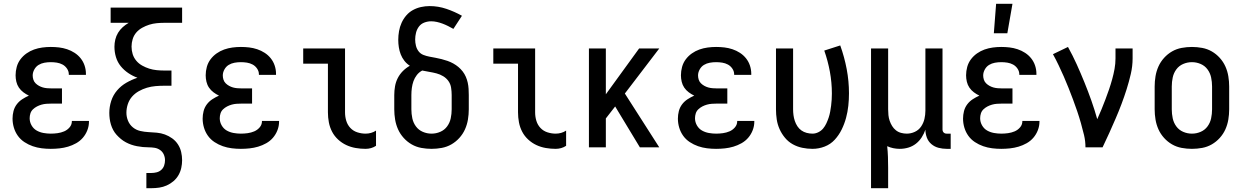

<svg xmlns="http://www.w3.org/2000/svg" viewBox="-20 -775 6540 1010"><path d="M247 8Q223 8 199 5Q175 2 152 -6Q129 -14 108.5 -27.5Q88 -41 74 -60.5Q60 -80 53 -103.5Q46 -127 46 -151Q46 -171 51 -190.5Q56 -210 68 -226Q80 -242 97 -253Q114 -264 132 -272Q117 -279 103 -289.5Q89 -300 79.5 -314Q70 -328 66 -345Q62 -362 62 -379Q62 -401 68 -423Q74 -445 87.5 -463Q101 -481 119.5 -494Q138 -507 159 -514.5Q180 -522 202.5 -525Q225 -528 247 -528Q269 -528 290.5 -525.5Q312 -523 333 -516Q354 -509 372.5 -497Q391 -485 404.5 -468Q418 -451 425 -430Q432 -409 432 -387V-381H342V-384Q342 -400 332.5 -414Q323 -428 309 -435.5Q295 -443 279 -445.5Q263 -448 247 -448Q230 -448 213.5 -445Q197 -442 183 -433.5Q169 -425 160.5 -409.5Q152 -394 152 -378Q152 -367 155.5 -356Q159 -345 167 -337Q175 -329 185 -323.5Q195 -318 205.5 -315Q216 -312 227.5 -311Q239 -310 250 -310H306V-230H250Q237 -230 224 -229Q211 -228 198.5 -224.5Q186 -221 174.5 -215Q163 -209 153.5 -200Q144 -191 140 -178.5Q136 -166 136 -153Q136 -133 146 -115.5Q156 -98 172.5 -88.5Q189 -79 208.5 -75.5Q228 -72 247 -72Q265 -72 283 -74.5Q301 -77 317.5 -84Q334 -91 346 -105Q358 -119 358 -137V-139H448V-135Q448 -112 439.5 -90Q431 -68 416 -50.5Q401 -33 380.5 -21.5Q360 -10 338 -3.5Q316 3 293 5.5Q270 8 247 8Z M750 215V135H776Q790 135 804 131.5Q818 128 828.5 118.5Q839 109 843.5 95.5Q848 82 848 68Q848 52 841.5 37.5Q835 23 822 14Q809 5 793.5 2.5Q778 0 762.5 0Q747 0 731.5 -1.5Q716 -3 700.5 -6Q685 -9 670.5 -14Q656 -19 642 -26.5Q628 -34 616 -44Q604 -54 593.5 -65.5Q583 -77 575.5 -91Q568 -105 563.5 -120Q559 -135 557 -150.5Q555 -166 555 -181Q555 -213 565 -244Q575 -275 596 -299.5Q617 -324 645 -340Q673 -356 703 -366Q678 -375 655 -390.5Q632 -406 615 -427Q598 -448 590 -474.5Q582 -501 582 -529Q582 -548 586.5 -567Q591 -586 601 -602.5Q611 -619 625.5 -632Q640 -645 657 -655H562V-735H938V-655H844Q824 -655 804 -653Q784 -651 765 -645Q746 -639 728 -629Q710 -619 697 -604Q684 -589 678 -569.5Q672 -550 672 -530Q672 -509 678 -490Q684 -471 697 -455.5Q710 -440 728 -430Q746 -420 765 -414Q784 -408 804 -406Q824 -404 844 -404H882V-324H844Q821 -324 798 -322Q775 -320 753 -313.5Q731 -307 710.5 -295.5Q690 -284 675 -267Q660 -250 652.5 -227.5Q645 -205 645 -182Q645 -160 653.5 -139.5Q662 -119 679 -105Q696 -91 718 -86Q740 -81 761.5 -80Q783 -79 805 -77Q827 -75 847.5 -67.5Q868 -60 886 -47Q904 -34 916 -15.5Q928 3 933 24.5Q938 46 938 68Q938 88 933.5 108.5Q929 129 918.5 147Q908 165 892 178.5Q876 192 857 200.5Q838 209 817.5 212Q797 215 776 215Z M1247 8Q1223 8 1199 5Q1175 2 1152 -6Q1129 -14 1108.5 -27.5Q1088 -41 1074 -60.5Q1060 -80 1053 -103.5Q1046 -127 1046 -151Q1046 -171 1051 -190.5Q1056 -210 1068 -226Q1080 -242 1097 -253Q1114 -264 1132 -272Q1117 -279 1103 -289.5Q1089 -300 1079.5 -314Q1070 -328 1066 -345Q1062 -362 1062 -379Q1062 -401 1068 -423Q1074 -445 1087.5 -463Q1101 -481 1119.5 -494Q1138 -507 1159 -514.5Q1180 -522 1202.5 -525Q1225 -528 1247 -528Q1269 -528 1290.5 -525.5Q1312 -523 1333 -516Q1354 -509 1372.5 -497Q1391 -485 1404.5 -468Q1418 -451 1425 -430Q1432 -409 1432 -387V-381H1342V-384Q1342 -400 1332.5 -414Q1323 -428 1309 -435.5Q1295 -443 1279 -445.5Q1263 -448 1247 -448Q1230 -448 1213.5 -445Q1197 -442 1183 -433.5Q1169 -425 1160.5 -409.5Q1152 -394 1152 -378Q1152 -367 1155.5 -356Q1159 -345 1167 -337Q1175 -329 1185 -323.5Q1195 -318 1205.5 -315Q1216 -312 1227.5 -311Q1239 -310 1250 -310H1306V-230H1250Q1237 -230 1224 -229Q1211 -228 1198.5 -224.5Q1186 -221 1174.5 -215Q1163 -209 1153.5 -200Q1144 -191 1140 -178.5Q1136 -166 1136 -153Q1136 -133 1146 -115.5Q1156 -98 1172.5 -88.5Q1189 -79 1208.5 -75.5Q1228 -72 1247 -72Q1265 -72 1283 -74.5Q1301 -77 1317.5 -84Q1334 -91 1346 -105Q1358 -119 1358 -137V-139H1448V-135Q1448 -112 1439.5 -90Q1431 -68 1416 -50.5Q1401 -33 1380.5 -21.5Q1360 -10 1338 -3.5Q1316 3 1293 5.5Q1270 8 1247 8Z M1903 8Q1877 8 1851 3.5Q1825 -1 1801.5 -12Q1778 -23 1758.5 -41Q1739 -59 1727 -82Q1715 -105 1710 -131Q1705 -157 1705 -184V-440H1575V-520H1795V-184Q1795 -161 1801.5 -139.5Q1808 -118 1823 -102Q1838 -86 1859.5 -79Q1881 -72 1903 -72Q1918 -72 1932 -76Q1946 -80 1958 -88V-8Q1946 0 1932 4Q1918 8 1903 8Z M2250 8Q2223 8 2196 3Q2169 -2 2145.5 -15.5Q2122 -29 2103.5 -49.5Q2085 -70 2074 -94.5Q2063 -119 2058.5 -146Q2054 -173 2054 -200V-275Q2054 -298 2058 -321Q2062 -344 2072.5 -364.5Q2083 -385 2099.5 -401.5Q2116 -418 2136 -429Q2119 -440 2107 -455.5Q2095 -471 2088 -489Q2081 -507 2078 -526.5Q2075 -546 2075 -565Q2075 -588 2079 -611Q2083 -634 2092.5 -655Q2102 -676 2117 -693.5Q2132 -711 2152 -722Q2172 -733 2194.5 -738Q2217 -743 2240 -743Q2285 -743 2328 -728.5Q2371 -714 2410 -692L2365 -623Q2351 -631 2337 -638Q2323 -645 2308.5 -650.5Q2294 -656 2278.5 -659.5Q2263 -663 2248 -663Q2230 -663 2212.5 -656.5Q2195 -650 2184 -635.5Q2173 -621 2168.5 -603Q2164 -585 2164 -567Q2164 -551 2168 -534.5Q2172 -518 2182 -505Q2192 -492 2207.5 -486Q2223 -480 2239 -477Q2255 -474 2271 -471Q2287 -468 2303 -464Q2319 -460 2334.5 -454.5Q2350 -449 2364.5 -441Q2379 -433 2391.5 -422.5Q2404 -412 2414 -399Q2424 -386 2430.5 -371Q2437 -356 2440.5 -340Q2444 -324 2445 -307.5Q2446 -291 2446 -275V-200Q2446 -173 2441.5 -146Q2437 -119 2426 -94.5Q2415 -70 2396.5 -49.5Q2378 -29 2354.5 -15.5Q2331 -2 2304 3Q2277 8 2250 8ZM2250 -72Q2274 -72 2296 -81.5Q2318 -91 2332 -110Q2346 -129 2351 -152.5Q2356 -176 2356 -200V-275Q2356 -294 2353 -313.5Q2350 -333 2339 -348.5Q2328 -364 2311.5 -374Q2295 -384 2276 -389Q2257 -394 2238 -397Q2219 -400 2201 -404Q2184 -395 2172.5 -380Q2161 -365 2155 -348Q2149 -331 2146.5 -312.5Q2144 -294 2144 -275V-200Q2144 -176 2149 -152.5Q2154 -129 2168 -110Q2182 -91 2204 -81.5Q2226 -72 2250 -72Z M2903 8Q2877 8 2851 3.5Q2825 -1 2801.5 -12Q2778 -23 2758.5 -41Q2739 -59 2727 -82Q2715 -105 2710 -131Q2705 -157 2705 -184V-440H2575V-520H2795V-184Q2795 -161 2801.5 -139.5Q2808 -118 2823 -102Q2838 -86 2859.5 -79Q2881 -72 2903 -72Q2918 -72 2932 -76Q2946 -80 2958 -88V-8Q2946 0 2932 4Q2918 8 2903 8Z M3346 0 3216 -215 3167 -152V0H3078V-520H3167V-279L3342 -520H3448L3267 -283L3448 0Z M3747 8Q3723 8 3699 5Q3675 2 3652 -6Q3629 -14 3608.5 -27.5Q3588 -41 3574 -60.5Q3560 -80 3553 -103.5Q3546 -127 3546 -151Q3546 -171 3551 -190.5Q3556 -210 3568 -226Q3580 -242 3597 -253Q3614 -264 3632 -272Q3617 -279 3603 -289.5Q3589 -300 3579.5 -314Q3570 -328 3566 -345Q3562 -362 3562 -379Q3562 -401 3568 -423Q3574 -445 3587.5 -463Q3601 -481 3619.5 -494Q3638 -507 3659 -514.5Q3680 -522 3702.5 -525Q3725 -528 3747 -528Q3769 -528 3790.5 -525.5Q3812 -523 3833 -516Q3854 -509 3872.5 -497Q3891 -485 3904.5 -468Q3918 -451 3925 -430Q3932 -409 3932 -387V-381H3842V-384Q3842 -400 3832.5 -414Q3823 -428 3809 -435.5Q3795 -443 3779 -445.5Q3763 -448 3747 -448Q3730 -448 3713.5 -445Q3697 -442 3683 -433.5Q3669 -425 3660.5 -409.5Q3652 -394 3652 -378Q3652 -367 3655.5 -356Q3659 -345 3667 -337Q3675 -329 3685 -323.5Q3695 -318 3705.5 -315Q3716 -312 3727.5 -311Q3739 -310 3750 -310H3806V-230H3750Q3737 -230 3724 -229Q3711 -228 3698.5 -224.5Q3686 -221 3674.5 -215Q3663 -209 3653.5 -200Q3644 -191 3640 -178.5Q3636 -166 3636 -153Q3636 -133 3646 -115.5Q3656 -98 3672.5 -88.5Q3689 -79 3708.5 -75.5Q3728 -72 3747 -72Q3765 -72 3783 -74.5Q3801 -77 3817.5 -84Q3834 -91 3846 -105Q3858 -119 3858 -137V-139H3948V-135Q3948 -112 3939.5 -90Q3931 -68 3916 -50.5Q3901 -33 3880.5 -21.5Q3860 -10 3838 -3.5Q3816 3 3793 5.5Q3770 8 3747 8Z M4254 8Q4227 8 4200.5 2.5Q4174 -3 4150.5 -16Q4127 -29 4109.5 -50Q4092 -71 4081 -95.5Q4070 -120 4066 -146.5Q4062 -173 4062 -200V-520H4152V-200Q4152 -185 4154 -169.5Q4156 -154 4161 -139Q4166 -124 4174.5 -111Q4183 -98 4195.5 -89Q4208 -80 4223.5 -76Q4239 -72 4254 -72Q4270 -72 4285 -79.5Q4300 -87 4310 -99Q4320 -111 4327 -126Q4334 -141 4339 -156Q4344 -171 4347 -187Q4350 -203 4352 -219Q4354 -235 4355 -251Q4356 -267 4356 -283Q4356 -341 4345.5 -398Q4335 -455 4316 -509L4400 -536Q4422 -475 4434 -411.5Q4446 -348 4446 -284Q4446 -251 4442.5 -218.5Q4439 -186 4430.5 -154.5Q4422 -123 4407.5 -93.5Q4393 -64 4371 -40Q4349 -16 4318 -4Q4287 8 4254 8Z M4562 215V-520H4652V-200Q4652 -185 4653.5 -169.5Q4655 -154 4660 -139.5Q4665 -125 4673 -112Q4681 -99 4693 -89.5Q4705 -80 4720 -76Q4735 -72 4750 -72Q4772 -72 4792.5 -81.5Q4813 -91 4825.5 -109.5Q4838 -128 4843 -149.5Q4848 -171 4848 -193V-520H4938V-94Q4938 -89 4939.5 -85Q4941 -81 4944 -78Q4947 -75 4951 -73.5Q4955 -72 4960 -72H4981V8H4960Q4938 8 4917 2.5Q4896 -3 4879.5 -17Q4863 -31 4855.5 -51.5Q4848 -72 4848 -93Q4841 -72 4828.5 -52.5Q4816 -33 4798 -19Q4780 -5 4758 1.5Q4736 8 4713 8Q4696 8 4679 4.5Q4662 1 4647 -6Q4650 22 4651 50.5Q4652 79 4652 108V215Z M5247 8Q5223 8 5199 5Q5175 2 5152 -6Q5129 -14 5108.5 -27.5Q5088 -41 5074 -60.5Q5060 -80 5053 -103.5Q5046 -127 5046 -151Q5046 -171 5051 -190.5Q5056 -210 5068 -226Q5080 -242 5097 -253Q5114 -264 5132 -272Q5117 -279 5103 -289.5Q5089 -300 5079.5 -314Q5070 -328 5066 -345Q5062 -362 5062 -379Q5062 -401 5068 -423Q5074 -445 5087.5 -463Q5101 -481 5119.5 -494Q5138 -507 5159 -514.5Q5180 -522 5202.5 -525Q5225 -528 5247 -528Q5269 -528 5290.5 -525.5Q5312 -523 5333 -516Q5354 -509 5372.5 -497Q5391 -485 5404.5 -468Q5418 -451 5425 -430Q5432 -409 5432 -387V-381H5342V-384Q5342 -400 5332.5 -414Q5323 -428 5309 -435.5Q5295 -443 5279 -445.5Q5263 -448 5247 -448Q5230 -448 5213.5 -445Q5197 -442 5183 -433.5Q5169 -425 5160.5 -409.5Q5152 -394 5152 -378Q5152 -367 5155.5 -356Q5159 -345 5167 -337Q5175 -329 5185 -323.5Q5195 -318 5205.5 -315Q5216 -312 5227.5 -311Q5239 -310 5250 -310H5306V-230H5250Q5237 -230 5224 -229Q5211 -228 5198.5 -224.5Q5186 -221 5174.5 -215Q5163 -209 5153.5 -200Q5144 -191 5140 -178.5Q5136 -166 5136 -153Q5136 -133 5146 -115.5Q5156 -98 5172.5 -88.5Q5189 -79 5208.5 -75.5Q5228 -72 5247 -72Q5265 -72 5283 -74.5Q5301 -77 5317.5 -84Q5334 -91 5346 -105Q5358 -119 5358 -137V-139H5448V-135Q5448 -112 5439.5 -90Q5431 -68 5416 -50.5Q5401 -33 5380.5 -21.5Q5360 -10 5338 -3.5Q5316 3 5293 5.5Q5270 8 5247 8ZM5208 -600 5220 -755H5306L5279 -600Z M5690 0Q5690 -33 5682.5 -64.5Q5675 -96 5666 -127.5Q5657 -159 5646.5 -190Q5636 -221 5624.5 -251.5Q5613 -282 5601 -312.5Q5589 -343 5576 -372.5Q5563 -402 5549 -431.5Q5535 -461 5519 -490L5598 -528Q5623 -483 5644 -436.5Q5665 -390 5684.5 -342Q5704 -294 5721 -246Q5738 -198 5752 -148Q5764 -174 5774.5 -200Q5785 -226 5795 -252Q5805 -278 5814 -304.5Q5823 -331 5830.5 -358Q5838 -385 5843 -412.5Q5848 -440 5848 -468V-520H5938V-468Q5938 -427 5928.5 -386Q5919 -345 5906.5 -305.5Q5894 -266 5879.5 -227.5Q5865 -189 5848.5 -151Q5832 -113 5815 -75Q5798 -37 5780 0Z M6250 8Q6223 8 6196 3Q6169 -2 6145.5 -15.5Q6122 -29 6103.5 -49.5Q6085 -70 6074 -94.5Q6063 -119 6058.5 -146Q6054 -173 6054 -200V-320Q6054 -347 6058.5 -374Q6063 -401 6074 -425.5Q6085 -450 6103.5 -470.5Q6122 -491 6145.5 -504.5Q6169 -518 6196 -523Q6223 -528 6250 -528Q6277 -528 6304 -523Q6331 -518 6354.5 -504.5Q6378 -491 6396.5 -470.5Q6415 -450 6426 -425.5Q6437 -401 6441.5 -374Q6446 -347 6446 -320V-200Q6446 -173 6441.5 -146Q6437 -119 6426 -94.5Q6415 -70 6396.5 -49.5Q6378 -29 6354.5 -15.5Q6331 -2 6304 3Q6277 8 6250 8ZM6250 -72Q6274 -72 6296 -81.5Q6318 -91 6332 -110Q6346 -129 6351 -152.5Q6356 -176 6356 -200V-320Q6356 -344 6351 -367.5Q6346 -391 6332 -410Q6318 -429 6296 -438.5Q6274 -448 6250 -448Q6226 -448 6204 -438.5Q6182 -429 6168 -410Q6154 -391 6149 -367.5Q6144 -344 6144 -320V-200Q6144 -176 6149 -152.5Q6154 -129 6168 -110Q6182 -91 6204 -81.5Q6226 -72 6250 -72Z"/></svg>

Font: Iosevka Fixed Medium
Style: Regular
Weight: 500
Monospace: yes
Designer: Belleve Invis
Foundry: Belleve Invis
Version: Version 32.3.0